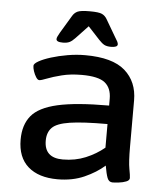

<svg xmlns="http://www.w3.org/2000/svg" viewBox="-52 -765 709 818"><g transform="rotate(5 302.5 -355.5)"><path d="M224 7Q143 7 98 -32.5Q53 -72 53 -148Q53 -211 85 -250Q117 -289 196 -307Q275 -325 416 -325V-354Q416 -400 388 -422.5Q360 -445 289 -445Q241 -445 203.5 -435.5Q166 -426 142 -416.5Q118 -407 110 -407Q103 -407 96 -418Q89 -429 84.5 -442.5Q80 -456 80 -466Q80 -475 99.5 -486Q119 -497 151 -507Q183 -517 221 -523.5Q259 -530 296 -530Q413 -530 466.5 -483Q520 -436 520 -356V-158Q520 -93 525.5 -64Q531 -35 531 -25Q531 -15 517 -9.5Q503 -4 485.5 -2Q468 0 459 0Q443 0 436.5 -17Q430 -34 424 -69Q389 -38 338.5 -15.5Q288 7 224 7ZM239 -79Q292 -79 336.5 -97.5Q381 -116 416 -145V-246Q311 -246 255.5 -237.5Q200 -229 180 -208.5Q160 -188 160 -153Q160 -79 239 -79ZM196 -575Q168 -575 168 -588Q168 -593 171.5 -600Q175 -607 180 -616L225 -691Q233 -705 246.5 -711.5Q260 -718 299 -718Q338 -718 351.5 -711.5Q365 -705 373 -691L417 -616Q423 -607 426.5 -600Q430 -593 430 -588Q430 -575 402 -575Q384 -575 373.5 -580.5Q363 -586 350 -600L300 -654L249 -600Q236 -586 225 -580.5Q214 -575 196 -575Z"/></g></svg>

Font: Asap Semi Expanded Medium
Style: Regular
Weight: 500
Width: 6
Designer: Pablo Cosgaya
Foundry: Omnibus-Type
Version: Version 3.001; ttfautohint (v1.8.4.7-5d5b)